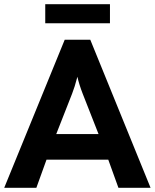

<svg xmlns="http://www.w3.org/2000/svg" viewBox="-39 -888 732 908"><path d="M175 -778V-868H481V-778ZM-19 0 267 -700H388L673 0H521L473 -133H181L133 0ZM302 -445 227 -254H427L352 -445Q335 -489 327 -525Q314 -475 302 -445Z"/></svg>

Font: Cal Sans
Style: Regular
Weight: 400
Designer: Designer Mark Davis DBA MarkFonts
Foundry: Designer Mark Davis DBA MarkFonts
Version: Version 1.000